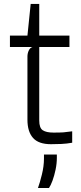

<svg xmlns="http://www.w3.org/2000/svg" viewBox="-20 -727 413 976"><path d="M239 6Q176 6 147.8 -26Q119.5 -58 119.5 -118.5V-439.5Q119.5 -455.5 126 -469.8Q132.5 -484 145 -488H30.5V-546H119.5L136 -707H179.5V-546H333V-488H179.5V-114.5Q179.5 -76.5 197.5 -64.8Q215.5 -53 252 -53Q285 -53 302.2 -54.2Q319.5 -55.5 347 -59.5V-1.5Q319.5 3.5 292.2 4.8Q265 6 239 6ZM173 228.5Q182.5 202.5 193 160Q203.5 117.5 203.5 78.5V58.5H269V75Q269 104.5 262.5 135.5Q256 166.5 246.8 191.5Q237.5 216.5 229 228.5Z"/></svg>

Font: Spline Sans Light
Style: Regular
Weight: 300
Designer: Eben Sorkin, Mirko Velimirovic
Foundry: Sorkin Type
Version: Version 1.000; ttfautohint (v1.8.3)